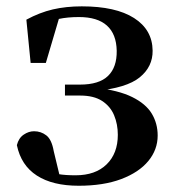

<svg xmlns="http://www.w3.org/2000/svg" viewBox="-20 -572 547 608"><path d="M229.1 16.2Q146.7 16.2 96.8 -16Q46.8 -48.1 33.4 -112.4Q39.1 -134.9 55 -145.6Q70.9 -156.4 87.8 -156.4Q109.8 -156.4 126.8 -143.2Q143.7 -130.1 150.1 -93.6L171.7 -3.9L115 -34.8Q143.1 -24.4 165.1 -20.6Q187 -16.9 219.4 -16.9Q282.2 -16.9 317.6 -51.5Q353.1 -86.1 353.1 -145.1Q353.1 -178.6 341.3 -207Q329.5 -235.3 303.2 -252.4Q277 -269.4 233.9 -269.4H185.7V-304.1H233.1Q293.9 -304.1 322.2 -331.7Q350.4 -359.2 349.6 -411.2Q348.6 -464.1 318.6 -491Q288.6 -518 230.1 -518Q193.9 -518 166 -512Q138.1 -505.9 109.5 -491L169.3 -522L125.2 -372.8H77L63.5 -509.7Q105.4 -532.4 147.3 -542.2Q189.3 -551.9 238.9 -551.9Q346.5 -551.9 404.5 -514.9Q462.6 -477.8 463.3 -411.7Q464 -361.1 422.6 -327.2Q381.2 -293.2 280 -283.6L281.3 -294.5Q355.3 -286.1 398.6 -264.7Q441.9 -243.3 460.6 -212.2Q479.3 -181.1 479.3 -142.8Q479.3 -98 449.6 -62Q419.9 -26.1 363.8 -4.9Q307.7 16.2 229.1 16.2Z"/></svg>

Font: Noto Serif SC ExtraLight
Style: Regular
Weight: 200
Designer: Ryoko NISHIZUKA 西塚涼子 (kana & ideographs); Frank Grießhammer (Latin, Greek & Cyrillic); Wenlong ZHANG 张文龙 (bopomofo); San
Foundry: Adobe
Version: Version 2.002-H1;hotconv 1.1.0;makeotfexe 2.6.0